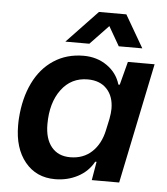

<svg xmlns="http://www.w3.org/2000/svg" viewBox="-53 -788 733 845"><g transform="rotate(5 313.5 -365.0)"><path d="M39 -212Q39 -233 40 -244Q46 -332 78.5 -399.5Q111 -467 168 -504.5Q225 -542 300 -542Q359 -542 403.5 -511Q448 -480 463 -429H469L496 -532H614L504 0H383L397 -82H391Q367 -38 321.5 -14Q276 10 221 10Q138 10 88.5 -50.5Q39 -111 39 -212ZM426 -224 437 -275Q442 -302 442 -320Q442 -375 411.5 -407.5Q381 -440 327 -440Q254 -440 210.5 -381.5Q167 -323 167 -228Q167 -164 196.5 -128Q226 -92 279 -92Q337 -92 375 -127.5Q413 -163 426 -224ZM350 -740H471L554 -597H450L401 -682L320 -597H214Z"/></g></svg>

Font: Mona Sans SemiBold
Style: Italic
Weight: 600
Italic angle: -11.7°
Designer: Deni Anggara
Foundry: GitHub
Version: Version 2.000